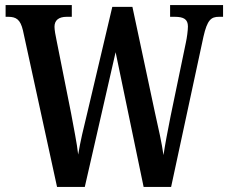

<svg xmlns="http://www.w3.org/2000/svg" viewBox="-20 -734 897 754"><path d="M70 -615 204 0H313L434 -529L544 0H652L779 -590C794 -656 809 -668 840 -668H856V-714H648V-668H666C702 -668 718 -658 718 -630C718 -615 714 -585 710 -567L650 -278C638 -217 629 -171 622 -125C615 -174 603 -227 588 -294L500 -707H421L324 -296C308 -231 295 -176 287 -127C282 -173 269 -234 259 -290L202 -576C198 -594 194 -617 194 -629C194 -654 210 -668 242 -668H262V-714H2V-668H12C44 -668 60 -657 70 -615Z"/></svg>

Font: Noto Serif Armenian ExtraCondensed SemiBold
Style: Regular
Weight: 600
Width: 2
Designer: Monotype Design Team
Foundry: Monotype Imaging Inc.
Version: Version 2.008